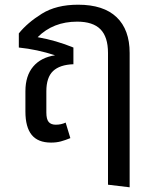

<svg xmlns="http://www.w3.org/2000/svg" viewBox="-20 -594 664 816"><path d="M531 -369V202L439 191V-369Q439 -437 407 -469.5Q375 -502 308 -502Q206 -502 140 -436Q219 -422 292 -392V-321Q234 -319 205.5 -292Q177 -265 177 -206V-116Q177 -87 187 -75.5Q197 -64 217 -64Q240 -64 259 -73L279 -7Q257 2 238.5 7Q220 12 197 12Q141 12 114.5 -21Q88 -54 88 -120V-206Q88 -272 121 -311Q154 -350 214 -359Q138 -384 60 -392V-452Q96 -497 157.5 -535.5Q219 -574 312 -574Q420 -574 475.5 -521Q531 -468 531 -369Z"/></svg>

Font: FiraGOUPP
Style: Medium
Weight: 400
Designer: bBox Type
Foundry: bBox Type GmbH
Version: Version 1.001